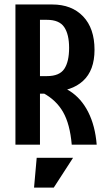

<svg xmlns="http://www.w3.org/2000/svg" viewBox="-20 -645 478 856"><path d="M401.4 -422.9Q401.4 -331.1 350.1 -284.2Q298.8 -237.3 210 -237.3H199.2L191.4 -227.5H158.2V0H48.8V-625H212.9Q299.8 -625 350.6 -571.8Q401.4 -518.6 401.4 -422.9ZM288.1 -431.6Q288.1 -492.2 266.1 -524.4Q244.1 -556.6 189.5 -556.6H158.2V-305.7H189.5Q245.1 -305.7 266.6 -337.9Q288.1 -370.1 288.1 -431.6ZM171.9 -230.5V-272.5Q239.3 -272.5 291 -239.3Q342.8 -206.1 373.5 -145Q404.3 -84 411.1 0H299.8Q292 -91.8 261.2 -145.5Q230.5 -199.2 171.9 -230.5ZM143.6 58.6H305.7L219.7 191.4H131.8Z"/></svg>

Font: Sudo Var
Style: Regular
Weight: 400
Monospace: yes
Designer: Jens Kutilek
Foundry: Jens Kutilek
Version: Version 0.065;FEAKit 1.0